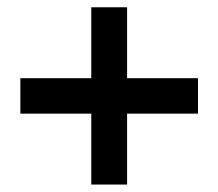

<svg xmlns="http://www.w3.org/2000/svg" viewBox="-20 -511 600 528"><path d="M231 -3.5H329.5V-198.5H524.5V-296H329.5V-491H231V-296H36V-198.5H231Z"/></svg>

Font: HK Grotesk
Style: Bold Italic
Weight: 700
Italic angle: -16°
Designer: Alfredo Marco Pradil
Foundry: Hanken Design Co.
Version: Version 3.001;FEAKit 1.0